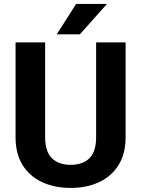

<svg xmlns="http://www.w3.org/2000/svg" viewBox="-20 -921 699 951"><path d="M456.1 -710.9H602.1V-241.2Q602.1 -159.2 567.1 -103.3Q532.2 -47.4 470.9 -18.8Q409.7 9.8 330.1 9.8Q250.5 9.8 188.7 -18.8Q127 -47.4 92 -103.3Q57.1 -159.2 57.1 -241.2V-710.9H203.6V-241.2Q203.6 -169.9 237.3 -137.2Q271 -104.5 330.1 -104.5Q389.6 -104.5 422.9 -137.2Q456.1 -169.9 456.1 -241.2ZM261.2 -751 356.9 -901.4H509.8L375.5 -751Z"/></svg>

Font: Vazirmatn UI FD
Style: Bold
Weight: 700
Designer: Saber Rastikerdar
Foundry: Saber Rastikerdar
Version: Version 33.003